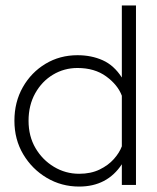

<svg xmlns="http://www.w3.org/2000/svg" viewBox="-20 -680 577 706"><path d="M480 -660V0H428V-76Q374 6 271 6Q206 6 152 -26Q98 -58 65.5 -112.5Q33 -167 33 -236Q33 -305 64 -359.5Q95 -414 147.5 -445.5Q200 -477 265 -477Q316 -477 357.5 -458.5Q399 -440 428 -395V-660ZM265 -430Q216 -430 175 -405.5Q134 -381 109.5 -337Q85 -293 85 -236Q85 -179 110.5 -135.5Q136 -92 178.5 -66.5Q221 -41 271 -41Q314 -41 346 -56.5Q378 -72 398.5 -95Q419 -118 428 -142V-328Q413 -368 370.5 -399Q328 -430 265 -430Z"/></svg>

Font: Lil Grotesk Light
Style: Regular
Weight: 300
Designer: Bastien Sozeau
Foundry: NBR — Bastien Sozeau
Version: Version 3.003; ttfautohint (v1.8.4.7-5d5b);gftools[0.9.33]